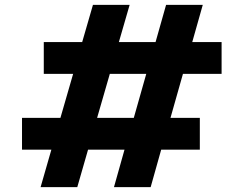

<svg xmlns="http://www.w3.org/2000/svg" viewBox="-20 -765 996 785"><path d="M190 -153H70V-283H227L279 -463H159V-593H316L360 -745H510L466 -593H616L659 -745H809L766 -593H886V-463H728L677 -283H797V-153H639L596 0H446L489 -153H340L296 0H146ZM527 -283 578 -463H429L377 -283Z"/></svg>

Font: Eudoxus Sans ExtraBold
Style: Regular
Weight: 800
Designer: Stijn de Vries
Foundry: tokotype
Version: Version 2.005